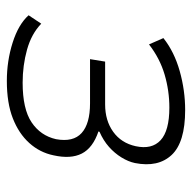

<svg xmlns="http://www.w3.org/2000/svg" viewBox="-20 -520 548 547"><g transform="rotate(90 253.5 -246.0)"><path d="M210 8Q153 8 101 -8.5Q49 -25 23 -54L47 -90Q76 -62 121 -49.5Q166 -37 215 -37Q290 -37 328 -62.5Q366 -88 376 -132Q385 -181 358.5 -205Q332 -229 274 -229H148L155 -272H277Q323 -272 355 -295Q387 -318 396 -359Q406 -405 379 -430Q352 -455 286 -455Q238 -455 192 -441.5Q146 -428 106 -397L88 -438Q127 -469 182 -484.5Q237 -500 293 -500Q385 -500 421 -461.5Q457 -423 444 -357Q440 -338 428 -318.5Q416 -299 398 -283Q380 -267 355 -256L354 -253Q401 -237 417 -205.5Q433 -174 422 -125Q414 -86 387 -56Q360 -26 316.5 -9Q273 8 210 8Z"/></g></svg>

Font: Nunito Sans 7pt SemiCondensed ExtraLight
Style: Italic
Weight: 250
Width: 4
Italic angle: -9°
Designer: Vernon Adams
Foundry: Vernon Adams
Version: Version 3.101;gftools[0.9.27]